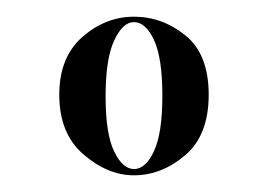

<svg xmlns="http://www.w3.org/2000/svg" viewBox="-20 -790 322 230"><path d="M140.5 -580Q109 -580 80 -605Q51 -630 51 -676.5Q51 -721.5 78.8 -745.8Q106.5 -770 140.5 -770Q174.5 -770 202.2 -747.5Q230 -725 230 -676.5Q230 -628 201.8 -604Q173.5 -580 140.5 -580ZM140.5 -587.5Q154.5 -587.5 164.5 -609Q174.5 -630.5 174.5 -675.5Q174.5 -720.5 164.5 -742Q154.5 -763.5 140.5 -763.5Q127 -763.5 116.8 -741.5Q106.5 -719.5 106.5 -674.5Q106.5 -629.5 116.8 -608.5Q127 -587.5 140.5 -587.5Z"/></svg>

Font: Imbue 100pt
Style: Bold
Weight: 700
Designer: Tyler Finck
Foundry: Etcetera Type Company
Version: Version 1.102; ttfautohint (v1.8.3)